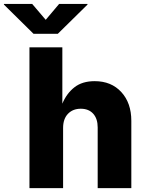

<svg xmlns="http://www.w3.org/2000/svg" viewBox="-97 -972 753 992"><path d="M229 -311V0H55.2V-727.5H225.1V-436.5Q247.1 -489.3 287.6 -521Q328.1 -552.7 392.1 -552.7Q478 -552.7 529.8 -496.3Q581.5 -439.9 581.5 -347.7V0H407.7V-313.5Q407.7 -358.9 384.5 -384.5Q361.3 -410.2 320.3 -410.2Q279.3 -410.2 254.2 -384Q229 -357.9 229 -311ZM69.3 -951.7 139.2 -869.6 208.5 -951.7H355V-948.2L201.7 -797.4H76.2L-76.7 -948.2V-951.7Z"/></svg>

Font: Inter Extra Bold
Style: Regular
Weight: 800
Designer: Rasmus Andersson
Foundry: rsms
Version: Version 4.000;git-3c8e0fc